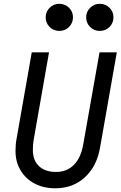

<svg xmlns="http://www.w3.org/2000/svg" viewBox="-20 -998 649 1034"><path d="M277.5 16Q214.5 16 166.2 -9.5Q118 -35 90.8 -80.5Q63.5 -126 63.5 -185Q63.5 -202 64.8 -217.8Q66 -233.5 69 -249.5L151 -716H244L161 -243Q159 -232 158 -218.2Q157 -204.5 157 -190Q157 -134.5 190 -103.2Q223 -72 282 -72Q340 -72 377.8 -110Q415.5 -148 428 -219L516 -716H609L519 -204Q501 -101.5 436.8 -42.8Q372.5 16 277.5 16ZM299 -831.5Q268.5 -831.5 247.2 -852.8Q226 -874 226 -904.5Q226 -935 247.5 -956.2Q269 -977.5 299 -977.5Q330 -977.5 351.5 -956.5Q373 -935.5 373 -904.8Q373 -874 351.8 -852.8Q330.5 -831.5 299 -831.5ZM517 -831.5Q486.5 -831.5 465.2 -852.8Q444 -874 444 -904.5Q444 -935 465.5 -956.2Q487 -977.5 517 -977.5Q548 -977.5 569.5 -956.5Q591 -935.5 591 -904.8Q591 -874 569.8 -852.8Q548.5 -831.5 517 -831.5Z"/></svg>

Font: Google Sans Code
Style: Italic
Weight: 400
Italic angle: -10°
Monospace: yes
Designer: Google Sans Code Authors
Foundry: Google LLC
Version: Version 6.000